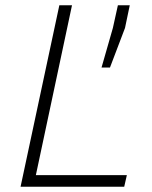

<svg xmlns="http://www.w3.org/2000/svg" viewBox="-20 -708 578 728"><path d="M58 0 205 -688H253L116 -44H461L451 0ZM365 -452 408 -602 427 -688H472L454 -602L397 -452Z"/></svg>

Font: Saira ExtraLight
Style: Italic
Weight: 200
Italic angle: -12°
Designer: Hector Gatti with collaboration of the Omnibus-Type team
Foundry: Omnibus-Type
Version: Version 1.100; ttfautohint (v1.8.3)